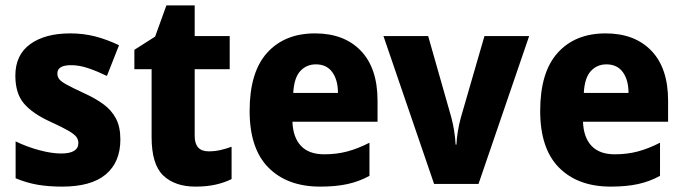

<svg xmlns="http://www.w3.org/2000/svg" viewBox="-20 -683 2539 713"><path d="M427 -165Q427 -81 373 -35.5Q319 10 211 10Q160 10 119.5 3Q79 -4 38 -21V-158Q79 -138 125 -125.5Q171 -113 207 -113Q271 -113 271 -152Q271 -164 264 -174Q257 -184 235 -197Q213 -210 167 -231Q101 -261 69 -298.5Q37 -336 37 -402Q37 -479 92 -519Q147 -559 241 -559Q289 -559 332.5 -548Q376 -537 422 -515L377 -401Q342 -418 308.5 -429.5Q275 -441 244 -441Q193 -441 193 -410Q193 -398 200 -389Q207 -380 228 -368.5Q249 -357 292 -337Q334 -318 364 -296Q394 -274 410.5 -243Q427 -212 427 -165Z M755 -121Q777 -121 797.5 -125.5Q818 -130 840 -138V-18Q814 -5 781 2.5Q748 10 706 10Q630 10 586.5 -31Q543 -72 543 -174V-426H479V-498L556 -547L598 -663H703V-549H833V-426H703V-178Q703 -121 755 -121Z M1150 -559Q1258 -559 1320 -494.5Q1382 -430 1382 -309V-231H1066Q1068 -173 1097.5 -141.5Q1127 -110 1184 -110Q1230 -110 1269.5 -120.5Q1309 -131 1352 -153V-30Q1314 -9 1270.5 0.5Q1227 10 1169 10Q1047 10 977 -60.5Q907 -131 907 -271Q907 -415 972 -487Q1037 -559 1150 -559ZM1153 -444Q1118 -444 1095 -419Q1072 -394 1069 -338H1235Q1235 -386 1214 -415Q1193 -444 1153 -444Z M1592 0 1404 -549H1570L1656 -247Q1669 -198 1672 -146H1675Q1677 -192 1691 -245L1779 -549H1945L1757 0Z M2229 -559Q2337 -559 2399 -494.5Q2461 -430 2461 -309V-231H2145Q2147 -173 2176.5 -141.5Q2206 -110 2263 -110Q2309 -110 2348.5 -120.5Q2388 -131 2431 -153V-30Q2393 -9 2349.5 0.5Q2306 10 2248 10Q2126 10 2056 -60.5Q1986 -131 1986 -271Q1986 -415 2051 -487Q2116 -559 2229 -559ZM2232 -444Q2197 -444 2174 -419Q2151 -394 2148 -338H2314Q2314 -386 2293 -415Q2272 -444 2232 -444Z"/></svg>

Font: Noto Sans Tamil SemiCondensed ExtraBold
Style: Regular
Weight: 800
Width: 4
Designer: Jelle Bosma - Monotype Design Team
Foundry: Monotype Imaging Inc.
Version: Version 2.004; ttfautohint (v1.8.4.7-5d5b)